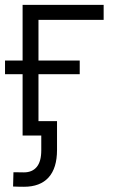

<svg xmlns="http://www.w3.org/2000/svg" viewBox="-23 -542 456 768"><path d="M391.6 -522.5V-462.4H130.9V0H67.4V-522.5ZM-2.9 -245.1V-299.8H295.9V-245.1ZM72.8 205.1Q61.5 205.1 50.5 204.8Q39.6 204.6 29.3 204.1L30.8 147Q41 147 51.8 147.2Q62.5 147.5 72.8 147.5Q106 147.5 124 125.7Q142.1 104 142.1 59.1V0H100.1V-57.6H205.1V57.6Q205.1 130.4 171.4 167.7Q137.7 205.1 72.8 205.1Z"/></svg>

Font: Inter 28pt Light
Style: Regular
Weight: 300
Designer: Rasmus Andersson
Foundry: rsms
Version: Version 4.001;git-66647c0bb